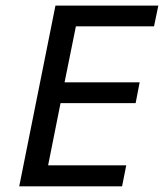

<svg xmlns="http://www.w3.org/2000/svg" viewBox="-20 -658 590 678"><path d="M411.1 0H47.9L175.8 -638.2H539.1L523.9 -564.9H248L208 -367.2H473.1L459 -293.9H193.8L149.9 -74.2H425.8Z"/></svg>

Font: Code New Roman
Style: Italic
Weight: 400
Italic angle: -11°
Monospace: yes
Designer: Sam Radian
Foundry: Code New Roman
Version: Version 1.508 October 19, 2014